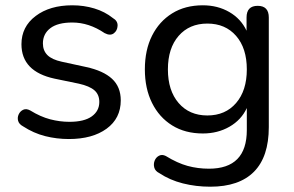

<svg xmlns="http://www.w3.org/2000/svg" viewBox="-20 -516 1110 725"><path d="M240 9Q194 9 150.5 -2Q107 -13 67 -39Q52 -47 48.5 -59.5Q45 -72 50.5 -84Q56 -96 67.5 -101.5Q79 -107 94 -99Q133 -75 169.5 -65.5Q206 -56 242 -56Q298 -56 326.5 -76.5Q355 -97 355 -131Q355 -159 336.5 -175Q318 -191 278 -200L186 -219Q61 -246 61 -349Q61 -415 114.5 -455.5Q168 -496 253 -496Q297 -496 336.5 -484Q376 -472 406 -448Q425 -437 424 -418.5Q423 -400 409.5 -390Q396 -380 375 -391Q316 -431 253 -431Q198 -431 170 -409.5Q142 -388 142 -352Q142 -325 159 -308Q176 -291 213 -283L305 -263Q370 -249 403 -218.5Q436 -188 436 -137Q436 -69 382.5 -30Q329 9 240 9Z M763 -80Q831 -80 871.5 -127Q912 -174 912 -254Q912 -334 871.5 -380.5Q831 -427 763 -427Q695 -427 654.5 -380.5Q614 -334 614 -254Q614 -174 654.5 -127Q695 -80 763 -80ZM774 189Q720 189 670.5 176.5Q621 164 582 138Q566 130 562.5 116.5Q559 103 564 90.5Q569 78 580.5 72Q592 66 606 73Q650 100 688.5 110.5Q727 121 769 121Q912 121 912 -25V-108Q891 -63 846.5 -37.5Q802 -12 746 -12Q679 -12 630 -42.5Q581 -73 554 -127.5Q527 -182 527 -254Q527 -327 554 -381Q581 -435 630 -465.5Q679 -496 746 -496Q802 -496 846 -470.5Q890 -445 911 -400V-450Q911 -494 953 -494Q995 -494 995 -450V-36Q995 76 939 132.5Q883 189 774 189Z"/></svg>

Font: Chiron GoRound TC N
Style: Regular
Weight: 350
Designer: Ryoko NISHIZUKA 西塚涼子 (kana, bopomofo & ideographs); Paul D. Hunt (Latin, Greek & Cyrillic); Sandoll Communications 산돌커뮤니
Foundry: Adobe
Version: Version 1.000;hotconv 1.1.1;makeotfexe 2.6.0